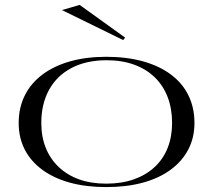

<svg xmlns="http://www.w3.org/2000/svg" viewBox="-20 -746 867 781"><path d="M412 -515Q495 -515 561.5 -496.5Q628 -478 675 -443Q722 -408 746.5 -358Q771 -308 771 -246Q771 -186 746 -138Q721 -90 674 -55.5Q627 -21 561 -3Q495 15 412 15Q330 15 264.5 -3Q199 -21 152 -55.5Q105 -90 80.5 -138Q56 -186 56 -246Q56 -308 81 -358Q106 -408 153 -443Q200 -478 265.5 -496.5Q331 -515 412 -515ZM414 -501Q331 -501 271 -469.5Q211 -438 179.5 -380.5Q148 -323 148 -246Q148 -190 166 -145Q184 -100 218.5 -67Q253 -34 301.5 -16.5Q350 1 412 1Q475 1 524.5 -16.5Q574 -34 609 -66.5Q644 -99 662 -144.5Q680 -190 680 -246Q680 -304 662 -351Q644 -398 609.5 -431.5Q575 -465 525.5 -483Q476 -501 414 -501ZM481 -583 232 -705 304 -726 489 -593Z"/></svg>

Font: Kalnia SemiExpanded Light
Style: Regular
Weight: 300
Width: 6
Designer: Frida Medrano
Foundry: Frida Medrano
Version: Version 1.105